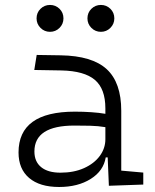

<svg xmlns="http://www.w3.org/2000/svg" viewBox="-20 -744 626 774"><path d="M418.9 4.9 414.1 -109.4H406.2Q397.5 -55.2 345.7 -22.7Q293.9 9.8 218.3 9.8Q140.1 9.8 97.4 -26.6Q54.7 -63 54.7 -129.4Q54.7 -293.9 281.7 -293.9Q316.4 -293.9 347.9 -291.7Q379.4 -289.6 404.8 -285.2V-307.1Q404.8 -386.2 362.3 -422.1Q319.8 -458 228 -460L118.2 -461.9L127.9 -522.5L224.6 -521Q351.6 -519 410.2 -465.1Q468.8 -411.1 468.8 -297.4V-56.2L557.6 -48.3V0ZM404.8 -231.4Q376 -236.3 343 -237.1Q310.1 -237.8 279.8 -237.8Q118.7 -237.8 118.7 -133.3Q118.7 -92.3 146 -70.1Q173.3 -47.9 223.6 -47.9Q277.8 -47.9 318.6 -66.2Q359.4 -84.5 382.1 -115.2Q404.8 -146 404.8 -182.6ZM181.6 -615.7Q159.2 -615.7 143.3 -631.6Q127.4 -647.5 127.4 -669.9Q127.4 -692.9 143.3 -708.5Q159.2 -724.1 181.6 -724.1Q204.1 -724.1 220 -708.5Q235.8 -692.9 235.8 -669.9Q235.8 -647.5 220 -631.6Q204.1 -615.7 181.6 -615.7ZM386.7 -615.7Q364.3 -615.7 348.4 -631.6Q332.5 -647.5 332.5 -669.9Q332.5 -692.9 348.4 -708.5Q364.3 -724.1 386.7 -724.1Q409.2 -724.1 425 -708.5Q440.9 -692.9 440.9 -669.9Q440.9 -647.5 425 -631.6Q409.2 -615.7 386.7 -615.7Z"/></svg>

Font: Cascadia Code NF Light
Style: Regular
Weight: 300
Monospace: yes
Designer: Aaron Bell
Foundry: Saja Typeworks
Version: Version 2404.023; ttfautohint (v1.8.4)